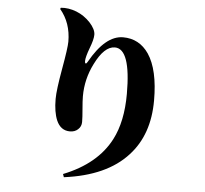

<svg xmlns="http://www.w3.org/2000/svg" viewBox="-60 -897 1120 1048"><g transform="rotate(5 500.0 -373.5)"><path d="M228 -826 231 -833Q273 -837 317 -820Q360 -803 393 -768Q426 -732 426 -702Q426 -676 407 -627Q388 -576 388 -555Q388 -542 393 -542Q397 -541 403 -552Q487 -702 584 -702Q673 -702 725 -626Q782 -541 782 -373Q782 -185 676 -70Q561 57 328 87L322 70Q506 -3 579 -144Q631 -244 631 -396Q631 -643 544 -643Q486 -643 436 -542Q393 -457 393 -362Q393 -337 397 -292Q401 -248 401 -222Q401 -197 383 -181Q366 -165 339 -165Q288 -165 265 -218Q246 -263 246 -335Q246 -383 267 -501Q288 -618 288 -652Q288 -755 228 -826Z"/></g></svg>

Font: Source Han Serif CN Heavy
Style: Regular
Weight: 900
Designer: Ryoko NISHIZUKA  (kana & ideographs); Frank Grießhammer (Latin, Greek & Cyrillic); Wenlong ZHANG  (bopomofo); Sandoll Co
Foundry: Adobe Systems Incorporated
Version: Version 1.000;PS 1;hotconv 16.6.53;makeotf.lib2.5.65590